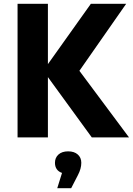

<svg xmlns="http://www.w3.org/2000/svg" viewBox="-20 -720 696 1006"><path d="M72 -700H231V-384L456 -700H641L396 -349L656 0H461L231 -316V0H72ZM305 186Q287 180 277.5 166.5Q268 153 268 133Q268 106 286.5 89.5Q305 73 337 73Q369 73 387.5 89.5Q406 106 406 133Q406 164 388 198L353 266H280Z"/></svg>

Font: Chess Sans
Style: Bold
Weight: 700
Designer: Wolf Bōese
Foundry: Wolf Bōese
Version: Version 7.223